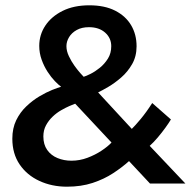

<svg xmlns="http://www.w3.org/2000/svg" viewBox="-20 -692 719 724"><path d="M26.5 -169Q26.5 -208.5 41.2 -238.8Q56 -269 79.5 -291.2Q103 -313.5 128.8 -328.8Q154.5 -344 176.5 -352.8Q198.5 -361.5 210.5 -365Q201 -371.5 187 -386Q173 -400.5 159.5 -421.2Q146 -442 137 -467Q128 -492 128 -519Q128 -561 151 -595.5Q174 -630 216.2 -651Q258.5 -672 317 -672Q374.5 -672 414.2 -651.8Q454 -631.5 474.5 -596.8Q495 -562 495 -517.5Q495 -479.5 478.2 -450.2Q461.5 -421 437 -399.8Q412.5 -378.5 388.5 -364.5Q364.5 -350.5 350 -343.5L477 -206Q489 -217.5 510.5 -243.2Q532 -269 554 -303.5L624.5 -241.5Q617.5 -229.5 604 -210.8Q590.5 -192 574.5 -173.2Q558.5 -154.5 544.5 -142L679 0H545.5L466.5 -84.5Q440.5 -61 406.5 -38.8Q372.5 -16.5 329.2 -2.2Q286 12 232.5 12Q175.5 12 128.5 -9.8Q81.5 -31.5 54 -72Q26.5 -112.5 26.5 -169ZM263.5 -301Q256 -298.5 241.8 -292.2Q227.5 -286 210.5 -276.2Q193.5 -266.5 178.5 -252.2Q163.5 -238 153.5 -219.5Q143.5 -201 143.5 -177.5Q143.5 -147 158 -126.5Q172.5 -106 196.8 -96Q221 -86 249.5 -86Q280.5 -86 309.8 -97Q339 -108 362.8 -123.8Q386.5 -139.5 400.5 -154.5ZM315.5 -589.5Q288.5 -589.5 269.5 -579Q250.5 -568.5 240.5 -552Q230.5 -535.5 230.5 -518Q230.5 -499.5 239.8 -480Q249 -460.5 261.2 -443.5Q273.5 -426.5 283.8 -415.2Q294 -404 295.5 -402.5Q304.5 -405 321.5 -413.5Q338.5 -422 356.2 -436.2Q374 -450.5 386.8 -470.8Q399.5 -491 399.5 -518Q399.5 -548.5 376.5 -569Q353.5 -589.5 315.5 -589.5Z"/></svg>

Font: League Spartan Medium
Style: Regular
Weight: 500
Foundry: The League of Moveable Type
Version: Version 2.002